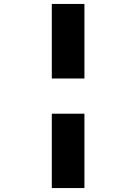

<svg xmlns="http://www.w3.org/2000/svg" viewBox="-20 -761 690 971"><path d="M242 -364V-741H407V-364ZM242 190V-186H407V190Z"/></svg>

Font: Azeret Mono
Style: Bold
Weight: 700
Designer: Martin Vácha
Foundry: Displaay
Version: Version 1.002